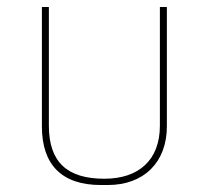

<svg xmlns="http://www.w3.org/2000/svg" viewBox="-20 -520 598 550"><path d="M100 -158C100 -47 158 10 269 10H289C392 10 458 -55 458 -158V-500H438V-160C438 -62 378 -8 279 -8C173 -8 120 -55 120 -160V-500H100Z"/></svg>

Font: Perun Thin
Style: Regular
Weight: 100
Foundry: Copyright (c) Stefan Peev, Context Ltd, 2016
Version: Version 1.089